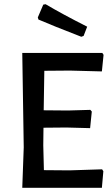

<svg xmlns="http://www.w3.org/2000/svg" viewBox="-20 -894 533 914"><path d="M197 -874Q278 -826 395 -767L378 -723L367 -719Q230 -772 163 -801L160 -811L186 -872ZM466 -88 472 -79 465 0H86L93 -193L86 -642H467L473 -633L465 -554L313 -558L191 -557L188 -369L304 -368L410 -371L417 -363L409 -284L296 -287L187 -286L186 -202L189 -84L311 -83Z"/></svg>

Font: Alegreya Sans Medium
Style: Regular
Weight: 500
Designer: Juan Pablo del Peral
Foundry: Huerta Tipografica
Version: Version 2.007